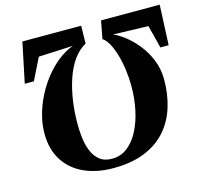

<svg xmlns="http://www.w3.org/2000/svg" viewBox="-108 -861 1040 988"><g transform="rotate(-15 412.5 -367.5)"><path d="M825 -743 815.5 -529.5H771.5L740.5 -651.5L553 -657Q579.5 -646.5 612.8 -621Q646 -595.5 676.8 -557.5Q707.5 -519.5 727.5 -470.5Q747.5 -421.5 747.5 -364.5Q747.5 -287 726.5 -219.2Q705.5 -151.5 661 -100.5Q616.5 -49.5 546.5 -20.8Q476.5 8 378 8Q290.5 8 223.5 -22.2Q156.5 -52.5 118.5 -111.5Q80.5 -170.5 80.5 -256Q80.5 -302.5 93.5 -352Q106.5 -401.5 130.2 -448.5Q154 -495.5 186.2 -536.5Q218.5 -577.5 257.2 -608Q296 -638.5 338.5 -654L155 -645.5L97.5 -529.5H49L93.5 -743H406.5L405 -648.5Q367 -627.5 339.2 -588.5Q311.5 -549.5 293.8 -497.8Q276 -446 267 -386.8Q258 -327.5 257.5 -266Q257 -227.5 261.5 -187.8Q266 -148 279.5 -114.5Q293 -81 318.2 -60.8Q343.5 -40.5 384 -40.5Q430.5 -40.5 466.2 -68.2Q502 -96 526.5 -143.5Q551 -191 563.5 -251Q576 -311 576 -375.5Q576 -419 570.2 -462.2Q564.5 -505.5 553.5 -543.5Q542.5 -581.5 527.8 -608.8Q513 -636 494.5 -648L512.5 -743Z"/></g></svg>

Font: Merriweather 96pt Black
Style: Italic
Weight: 900
Italic angle: -7.8°
Version: Version 2.101